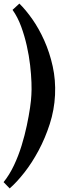

<svg xmlns="http://www.w3.org/2000/svg" viewBox="-38 -780 354 1071"><path d="M70 -760Q105 -726 142 -673.5Q179 -621 209 -554Q239 -487 256 -410Q273 -333 269 -250Q265 -167 239.5 -88Q214 -9 177 60Q140 129 97.5 183Q55 237 16 271L-18 236Q15 195 40 142Q65 89 82.5 32Q100 -25 111.5 -79.5Q123 -134 129.5 -178.5Q136 -223 137 -250Q139 -277 137.5 -320.5Q136 -364 130 -416.5Q124 -469 111.5 -524.5Q99 -580 80 -632Q61 -684 32 -725Z"/></svg>

Font: Lora Italic
Style: Italic
Weight: 400
Italic angle: -3°
Designer: Olga Karpushina, Alexei Vanyashin (Cyrillic)
Foundry: Cyreal
Version: Version 2.210; ttfautohint (v1.8.1.43-b0c9)